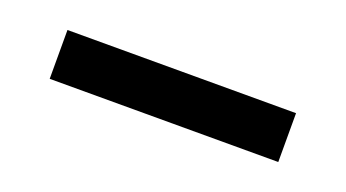

<svg xmlns="http://www.w3.org/2000/svg" viewBox="-25 -413 479 266"><g transform="rotate(20 214.5 -280.0)"><path d="M46 -316H383V-244H46Z"/></g></svg>

Font: Trirong SemiBold
Style: Regular
Weight: 600
Designer: Katatrad Team
Foundry: CadsonDemak
Version: Version 1.001